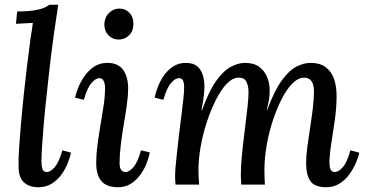

<svg xmlns="http://www.w3.org/2000/svg" viewBox="-20 -775 1538 806"><path d="M224 -755Q221 -728 216 -697.5Q211 -667 207 -638Q203 -609 200 -585Q192 -525 185.5 -465.5Q179 -406 173 -350.5Q167 -295 163 -246.5Q159 -198 156.5 -160Q154 -122 154 -98Q154 -79 158 -66Q162 -53 177 -53Q192 -53 209.5 -73Q227 -93 242 -144L278 -134Q274 -115 264 -89.5Q254 -64 237.5 -41.5Q221 -19 197 -4Q173 11 141 11Q102 11 80 -10Q58 -31 58 -75Q57 -104 60 -151Q63 -198 68 -255.5Q73 -313 79.5 -375.5Q86 -438 93.5 -498.5Q101 -559 108 -612Q112 -636 114 -650.5Q116 -665 118 -679Q101 -678 82 -677Q63 -676 47 -675L52 -727Q97 -727 123.5 -731.5Q150 -736 164.5 -742Q179 -748 187 -755Z M431 -511Q476 -511 497 -481.5Q518 -452 518 -403Q518 -375 512.5 -335.5Q507 -296 499.5 -252Q492 -208 487 -166Q482 -124 482 -90Q482 -71 488.5 -62Q495 -53 507 -53Q523 -53 540.5 -73.5Q558 -94 572 -144L609 -135Q605 -114 595 -88.5Q585 -63 568.5 -40.5Q552 -18 529 -3.5Q506 11 476 11Q427 11 405.5 -15Q384 -41 384 -89Q384 -128 389.5 -169Q395 -210 402 -251Q409 -292 415 -331.5Q421 -371 421 -408Q421 -422 415.5 -434.5Q410 -447 397 -447Q382 -447 364 -426.5Q346 -406 332 -356L295 -365Q299 -384 309 -408.5Q319 -433 335.5 -456.5Q352 -480 375.5 -495.5Q399 -511 431 -511ZM481 -739Q507 -739 524 -720.5Q541 -702 540 -673Q540 -645 522 -627Q504 -609 478 -609Q452 -609 435 -627Q418 -645 418 -673Q419 -702 437.5 -720.5Q456 -739 481 -739Z M1350 11Q1300 11 1282.5 -15.5Q1265 -42 1265 -91Q1265 -119 1270 -157Q1275 -195 1281.5 -236.5Q1288 -278 1293 -319Q1298 -360 1298 -394Q1298 -407 1294.5 -419.5Q1291 -432 1282 -440.5Q1273 -449 1256 -449Q1232 -449 1207.5 -424.5Q1183 -400 1162 -358.5Q1141 -317 1124.5 -266.5Q1108 -216 1099 -162.5Q1090 -109 1090 -61Q1090 -47 1090.5 -31Q1091 -15 1092 0H993Q992 -12 991.5 -21.5Q991 -31 991 -40Q991 -79 996 -128.5Q1001 -178 1007.5 -229Q1014 -280 1019 -324.5Q1024 -369 1023 -397Q1022 -416 1014 -432.5Q1006 -449 982 -449Q957 -449 933 -424.5Q909 -400 887.5 -358Q866 -316 849 -265Q832 -214 822.5 -160.5Q813 -107 813 -59Q813 -45 814 -29Q815 -13 816 0H717Q716 -12 715.5 -18.5Q715 -25 715 -33Q715 -51 717 -75Q719 -99 723 -134.5Q727 -170 733 -222Q739 -271 743 -302Q747 -333 749 -353Q751 -373 752 -385Q753 -397 753 -408Q753 -426 748.5 -436.5Q744 -447 731 -447Q716 -447 698 -426.5Q680 -406 666 -356L629 -365Q633 -384 642 -408.5Q651 -433 667 -456.5Q683 -480 706 -495.5Q729 -511 760 -511Q790 -511 807 -497.5Q824 -484 831.5 -459.5Q839 -435 838 -403Q837 -378 833 -355Q829 -332 826 -312H828Q857 -393 888 -436Q919 -479 950 -495Q981 -511 1008 -511Q1046 -511 1068.5 -494Q1091 -477 1101.5 -451Q1112 -425 1112 -397Q1112 -375 1109.5 -359Q1107 -343 1100 -314H1102Q1132 -395 1163 -437.5Q1194 -480 1224.5 -495.5Q1255 -511 1283 -511Q1324 -511 1348 -492.5Q1372 -474 1382.5 -443Q1393 -412 1393 -373Q1393 -324 1385.5 -271Q1378 -218 1370.5 -171Q1363 -124 1363 -93Q1363 -75 1367.5 -64Q1372 -53 1386 -53Q1401 -53 1419 -73Q1437 -93 1451 -144L1488 -134Q1485 -116 1474 -91Q1463 -66 1446.5 -43Q1430 -20 1405.5 -4.5Q1381 11 1350 11Z"/></svg>

Font: Lora Medium
Style: Italic
Weight: 500
Italic angle: -3°
Designer: Olga Karpushina, Alexei Vanyashin (Cyrillic)
Foundry: Cyreal
Version: Version 3.004